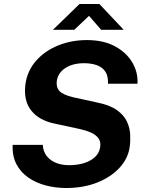

<svg xmlns="http://www.w3.org/2000/svg" viewBox="-20 -933 730 963"><path d="M311.5 10Q258.5 10 209.2 -3Q160 -16 121.8 -42.5Q83.5 -69 62.2 -110Q41 -151 43.5 -206.5H194.5Q196.5 -173.5 213.8 -151Q231 -128.5 260.2 -116.5Q289.5 -104.5 327.5 -104.5Q366.5 -104.5 400 -114.5Q433.5 -124.5 455.8 -144.8Q478 -165 482.5 -195.5Q486.5 -223 473 -240.5Q459.5 -258 434 -269Q408.5 -280 375 -287L256.5 -312.5Q177.5 -328 137.2 -377.8Q97 -427.5 107.5 -510.5Q117 -578.5 161 -628.2Q205 -678 271.5 -705Q338 -732 415.5 -732Q499.5 -732 557.2 -700.5Q615 -669 644 -619Q673 -569 669.5 -513H521.5Q523.5 -551 508.5 -573.5Q493.5 -596 465.8 -606Q438 -616 401 -616Q363 -616 333.5 -604.8Q304 -593.5 286.2 -573.5Q268.5 -553.5 265 -527.5Q260.5 -496 278.2 -476.5Q296 -457 350 -444.5L467 -419Q531.5 -406 566.8 -380.5Q602 -355 616.8 -323Q631.5 -291 633 -257.8Q634.5 -224.5 630.5 -196.5Q622.5 -138 579.2 -91.2Q536 -44.5 467 -17.2Q398 10 311.5 10ZM245.5 -783.5 379 -913H478.5L600.5 -783.5H487.5L426.5 -853.5L352.5 -783.5Z"/></svg>

Font: Public Sans Thin
Style: Bold Italic
Weight: 700
Italic angle: -8°
Version: Version 2.001